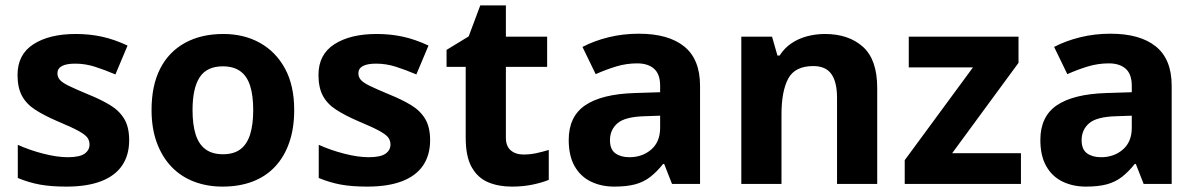

<svg xmlns="http://www.w3.org/2000/svg" viewBox="-20 -682 4440 712"><path d="M459 -162Q459 -107 433 -68.5Q407 -30 355 -10Q303 10 226 10Q169 10 128 2.5Q87 -5 46 -22V-145Q90 -125 141 -112Q192 -99 231 -99Q275 -99 293.5 -112Q312 -125 312 -146Q312 -160 304.5 -171Q297 -182 272 -196Q247 -210 194 -232Q143 -254 110 -275.5Q77 -297 61 -327.5Q45 -358 45 -404Q45 -480 104 -518Q163 -556 261 -556Q312 -556 358 -546Q404 -536 453 -513L408 -406Q368 -423 332 -434.5Q296 -446 259 -446Q226 -446 209.5 -437Q193 -428 193 -410Q193 -397 201.5 -386.5Q210 -376 234.5 -364Q259 -352 307 -332Q354 -313 388 -292.5Q422 -272 440.5 -241.5Q459 -211 459 -162Z M1071 -274Q1071 -206 1052.5 -153Q1034 -100 999.5 -63.5Q965 -27 916 -8.5Q867 10 805 10Q748 10 699.5 -8.5Q651 -27 616 -63.5Q581 -100 561.5 -153Q542 -206 542 -274Q542 -365 574 -427.5Q606 -490 666 -523Q726 -556 808 -556Q885 -556 944 -523Q1003 -490 1037 -427.5Q1071 -365 1071 -274ZM694 -274Q694 -220 705.5 -183.5Q717 -147 742 -128.5Q767 -110 807 -110Q847 -110 871.5 -128.5Q896 -147 907.5 -183.5Q919 -220 919 -274Q919 -328 907.5 -364Q896 -400 871 -418Q846 -436 806 -436Q747 -436 720.5 -395.5Q694 -355 694 -274Z M1575 -162Q1575 -107 1549 -68.5Q1523 -30 1471 -10Q1419 10 1342 10Q1285 10 1244 2.5Q1203 -5 1162 -22V-145Q1206 -125 1257 -112Q1308 -99 1347 -99Q1391 -99 1409.5 -112Q1428 -125 1428 -146Q1428 -160 1420.5 -171Q1413 -182 1388 -196Q1363 -210 1310 -232Q1259 -254 1226 -275.5Q1193 -297 1177 -327.5Q1161 -358 1161 -404Q1161 -480 1220 -518Q1279 -556 1377 -556Q1428 -556 1474 -546Q1520 -536 1569 -513L1524 -406Q1484 -423 1448 -434.5Q1412 -446 1375 -446Q1342 -446 1325.5 -437Q1309 -428 1309 -410Q1309 -397 1317.5 -386.5Q1326 -376 1350.5 -364Q1375 -352 1423 -332Q1470 -313 1504 -292.5Q1538 -272 1556.5 -241.5Q1575 -211 1575 -162Z M1921 -109Q1946 -109 1969 -114Q1992 -119 2015 -126V-15Q1991 -5 1955.5 2.5Q1920 10 1878 10Q1829 10 1790.5 -6Q1752 -22 1729.5 -61.5Q1707 -101 1707 -171V-434H1636V-497L1718 -547L1761 -662H1856V-546H2009V-434H1856V-171Q1856 -140 1874 -124.5Q1892 -109 1921 -109Z M2349 -557Q2459 -557 2517.5 -509.5Q2576 -462 2576 -364V0H2472L2443 -74H2439Q2416 -45 2391.5 -26Q2367 -7 2335.5 1.5Q2304 10 2258 10Q2210 10 2171.5 -8.5Q2133 -27 2111 -65.5Q2089 -104 2089 -163Q2089 -250 2150 -291.5Q2211 -333 2333 -337L2428 -340V-364Q2428 -407 2405.5 -427Q2383 -447 2343 -447Q2303 -447 2265 -435.5Q2227 -424 2189 -407L2140 -508Q2184 -531 2237.5 -544Q2291 -557 2349 -557ZM2370 -251Q2298 -249 2270 -225Q2242 -201 2242 -162Q2242 -128 2262 -113.5Q2282 -99 2314 -99Q2362 -99 2395 -127.5Q2428 -156 2428 -208V-253Z M3039 -556Q3127 -556 3180 -508.5Q3233 -461 3233 -356V0H3084V-319Q3084 -378 3063 -407.5Q3042 -437 2996 -437Q2928 -437 2903 -390.5Q2878 -344 2878 -257V0H2729V-546H2843L2863 -476H2871Q2889 -504 2915 -521.5Q2941 -539 2973 -547.5Q3005 -556 3039 -556Z M3766 0H3335V-88L3588 -432H3350V-546H3757V-449L3511 -114H3766Z M4098 -557Q4208 -557 4266.5 -509.5Q4325 -462 4325 -364V0H4221L4192 -74H4188Q4165 -45 4140.5 -26Q4116 -7 4084.5 1.5Q4053 10 4007 10Q3959 10 3920.5 -8.5Q3882 -27 3860 -65.5Q3838 -104 3838 -163Q3838 -250 3899 -291.5Q3960 -333 4082 -337L4177 -340V-364Q4177 -407 4154.5 -427Q4132 -447 4092 -447Q4052 -447 4014 -435.5Q3976 -424 3938 -407L3889 -508Q3933 -531 3986.5 -544Q4040 -557 4098 -557ZM4119 -251Q4047 -249 4019 -225Q3991 -201 3991 -162Q3991 -128 4011 -113.5Q4031 -99 4063 -99Q4111 -99 4144 -127.5Q4177 -156 4177 -208V-253Z"/></svg>

Font: Noto Sans Hebrew
Style: Bold
Weight: 700
Designer: Monotype Design Team
Foundry: Monotype Imaging Inc.
Version: Version 2.003